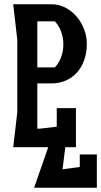

<svg xmlns="http://www.w3.org/2000/svg" viewBox="-20 -690 474 900"><path d="M354 93 276 103 273 105 286 0H336V-183H246V-96L168 -87H155V-299H222C314 -299 387 -368 387 -485C387 -578 314 -670 222 -670H42L61 -504V-163L42 0H206L140 190H434V34H354ZM237 -590C261 -565 277 -526 277 -482C277 -438 261 -399 237 -374H155V-590Z"/></svg>

Font: BackOut Medium
Style: Regular
Weight: 500
Designer: Frank Adebiaye
Foundry: Velvetyne Type Foundry
Version: Version 2.000;hotconv 1.0.109;makeotfexe 2.5.65596